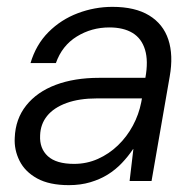

<svg xmlns="http://www.w3.org/2000/svg" viewBox="-20 -528 568 560"><path d="M181 12Q124 12 88.5 -7.5Q53 -27 37 -59Q21 -91 23 -126Q25 -181 56.5 -220.5Q88 -260 142.5 -280.5Q197 -301 269 -301H404Q413 -350 403 -383Q393 -416 366.5 -432Q340 -448 299 -448Q247 -448 204 -421.5Q161 -395 143 -344H69Q85 -398 121.5 -434.5Q158 -471 207 -489.5Q256 -508 308 -508Q374 -508 415 -483Q456 -458 471 -412.5Q486 -367 475 -305L422 0H358L369 -93H368Q354 -72 335.5 -52.5Q317 -33 294.5 -19Q272 -5 243.5 3.5Q215 12 181 12ZM196 -50Q233 -50 265.5 -64.5Q298 -79 324 -104Q350 -129 367.5 -161.5Q385 -194 392 -230L394 -241H263Q211 -241 174 -227.5Q137 -214 117.5 -190Q98 -166 97 -133Q95 -95 119.5 -72.5Q144 -50 196 -50Z"/></svg>

Font: DM Sans 28pt Light
Style: Italic
Weight: 300
Italic angle: -10°
Version: Version 4.004;gftools[0.9.30]